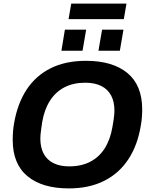

<svg xmlns="http://www.w3.org/2000/svg" viewBox="-20 -1037 833 1069"><path d="M362.9 12Q215.3 12 133 -55.9Q50.8 -123.9 50.8 -257.7Q50.8 -281.1 52.5 -304Q54.2 -326.9 58.2 -349.3Q76.7 -459.4 127.9 -537.6Q179.1 -615.7 262.2 -657.1Q345.3 -698.4 458.5 -698.4Q607.1 -698.4 689.4 -630.4Q771.7 -562.3 771.7 -428Q771.7 -406.5 770 -384.5Q768.4 -362.5 764.4 -340.3Q746.8 -229.4 694.8 -150.4Q642.9 -71.5 559.3 -29.7Q475.7 12 362.9 12ZM365.5 -110.7Q433 -110.7 482.7 -136.6Q532.4 -162.5 563.3 -211.4Q594.1 -260.3 606 -330Q610.7 -355.7 612.9 -372.3Q615.1 -388.9 616.1 -400.3Q617.1 -411.8 617.1 -421.7Q617.1 -470.2 598.9 -504.9Q580.7 -539.7 544.3 -558.1Q507.9 -576.5 454.4 -576.5Q387.6 -576.5 338.3 -550.6Q289 -524.7 257.9 -475.8Q226.8 -426.9 214.9 -357.2Q211 -331.5 208.8 -314.5Q206.6 -297.6 205.6 -286.5Q204.6 -275.4 204.6 -265.3Q204.6 -217 222.7 -182.3Q240.7 -147.6 276.7 -129.2Q312.7 -110.7 365.5 -110.7ZM322 -754.6 341.3 -871.7H459.7L439.6 -754.6ZM528.2 -754.6 548.3 -871.7H667.4L647.3 -754.6ZM361.7 -930.3 376.6 -1017H684.2L669.3 -930.3Z"/></svg>

Font: Archivo Variable SemiBold
Style: Italic
Weight: 600
Italic angle: -10°
Designer: Hector Gatti
Foundry: Omnibus-Type
Version: Version 2.001